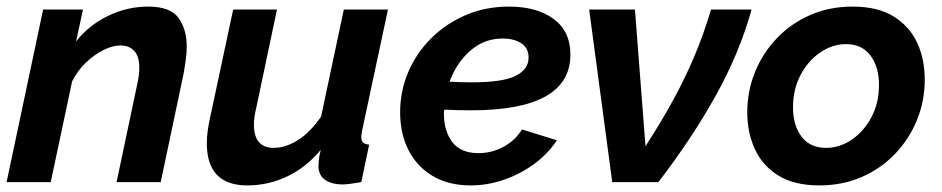

<svg xmlns="http://www.w3.org/2000/svg" viewBox="-24 -553 2860 583"><path d="M107 -524H228L207 -427Q245 -476 303.5 -504.5Q362 -533 426 -533Q494 -533 518.5 -498Q543 -463 543 -412Q543 -392 540 -370.5Q537 -349 533 -327L464 0H330L392 -294Q399 -324 399 -347Q399 -382 383.5 -398.5Q368 -415 342 -415Q318 -415 290 -401Q262 -387 236.5 -362.5Q211 -338 195 -306L130 0H-4Z M727 10Q604 10 604 -118Q604 -135 606.5 -154.5Q609 -174 614 -196L684 -524H817L754 -225Q747 -196 747 -175Q747 -104 807 -104Q843 -104 880.5 -127.5Q918 -151 951 -199L1020 -524H1154L1075 -154Q1073 -142 1073 -136Q1073 -115 1097 -114L1073 0Q1055 3 1041 5Q1027 7 1017 7Q983 7 963 -7Q943 -21 943 -50Q943 -57 944 -67.5Q945 -78 950 -98Q905 -44 847.5 -17Q790 10 727 10Z M1405 10Q1338 10 1290 -18.5Q1242 -47 1216.5 -97Q1191 -147 1191 -212Q1191 -277 1216 -335Q1241 -393 1286 -437.5Q1331 -482 1391 -507.5Q1451 -533 1521 -533Q1606 -533 1657 -495.5Q1708 -458 1708 -387Q1708 -218 1406 -218Q1388 -218 1367.5 -218.5Q1347 -219 1325 -220Q1324 -214 1324 -207Q1324 -155 1349.5 -121.5Q1375 -88 1429 -88Q1469 -88 1504.5 -107Q1540 -126 1561 -160L1667 -127Q1640 -86 1598.5 -55.5Q1557 -25 1507 -7.5Q1457 10 1405 10ZM1502 -436Q1446 -436 1404 -399Q1362 -362 1341 -305Q1358 -304 1374.5 -303.5Q1391 -303 1407 -303Q1504 -303 1542.5 -323Q1581 -343 1581 -378Q1581 -407 1559 -421.5Q1537 -436 1502 -436Z M1765 -524H1904L1936 -109Q1984 -183 2020.5 -250Q2057 -317 2085 -383.5Q2113 -450 2135 -524H2258Q2222 -393 2149 -262Q2076 -131 1975 0H1835Z M2464 10Q2388 10 2339.5 -20Q2291 -50 2268 -100.5Q2245 -151 2245 -212Q2245 -276 2268.5 -334Q2292 -392 2335 -437Q2378 -482 2436.5 -507.5Q2495 -533 2565 -533Q2641 -533 2689.5 -503Q2738 -473 2761 -423Q2784 -373 2784 -311Q2784 -247 2760.5 -189Q2737 -131 2694 -86Q2651 -41 2592.5 -15.5Q2534 10 2464 10ZM2484 -104Q2526 -104 2562.5 -129Q2599 -154 2622 -197Q2645 -240 2645 -295Q2645 -350 2619 -384.5Q2593 -419 2545 -419Q2504 -419 2467 -394Q2430 -369 2407 -325.5Q2384 -282 2384 -227Q2384 -172 2410 -138Q2436 -104 2484 -104Z"/></svg>

Font: Raleway
Style: Bold Italic
Weight: 700
Italic angle: -12°
Designer: Matt McInerney, Pablo Impallari, Rodrigo Fuenzalida
Foundry: Matt McInerney, Pablo Impallari, Rodrigo Fuenzalida
Version: Version 4.101;RELEASE